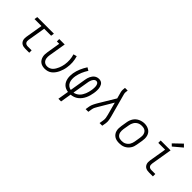

<svg xmlns="http://www.w3.org/2000/svg" viewBox="153 -1932 3294 3294"><g transform="rotate(45 1800.0 -284.5)"><path d="M371 0Q349 0 328.5 -3.5Q308 -7 290 -16.5Q272 -26 259.5 -41.5Q247 -57 240.5 -76.5Q234 -96 234 -117Q234 -138 237 -159L289 -472H120L130 -530H533L524 -472H355L301 -150Q298 -132 299.5 -114.5Q301 -97 310.5 -83.5Q320 -70 336.5 -64Q353 -58 371 -58H465V0Z M846 8Q817 8 789 1Q761 -6 738.5 -22Q716 -38 701.5 -61.5Q687 -85 680 -112.5Q673 -140 674 -169.5Q675 -199 680 -228L720 -472H663V-530H795L743 -218Q740 -198 739 -178Q738 -158 741.5 -139Q745 -120 753.5 -103Q762 -86 776 -74Q790 -62 808.5 -56Q827 -50 847 -50Q874 -50 900.5 -60.5Q927 -71 947 -91Q967 -111 981.5 -135.5Q996 -160 1007 -185.5Q1018 -211 1025 -237Q1032 -263 1037 -290Q1046 -349 1042 -405.5Q1038 -462 1021 -517L1083 -534Q1102 -473 1106.5 -409.5Q1111 -346 1100 -281Q1095 -247 1085 -214Q1075 -181 1060.5 -149Q1046 -117 1025 -87.5Q1004 -58 976 -35Q948 -12 913.5 -2Q879 8 846 8Z M1377 205 1410 6Q1378 2 1349.5 -10.5Q1321 -23 1299.5 -44Q1278 -65 1264.5 -93Q1251 -121 1245 -151.5Q1239 -182 1239.5 -215Q1240 -248 1245 -280Q1250 -312 1260 -344.5Q1270 -377 1283 -408Q1296 -439 1312.5 -470Q1329 -501 1348 -530L1402 -498Q1385 -472 1370 -444Q1355 -416 1343.5 -388Q1332 -360 1323 -330.5Q1314 -301 1309 -272Q1303 -236 1304.5 -200Q1306 -164 1318.5 -132.5Q1331 -101 1358 -79.5Q1385 -58 1420 -52L1469 -350Q1472 -371 1478 -392Q1484 -413 1493.5 -433Q1503 -453 1516.5 -471.5Q1530 -490 1548 -503.5Q1566 -517 1587.5 -523.5Q1609 -530 1631 -530Q1650 -530 1668 -524.5Q1686 -519 1699.5 -507.5Q1713 -496 1721.5 -480Q1730 -464 1735.5 -446.5Q1741 -429 1743 -410.5Q1745 -392 1745 -372.5Q1745 -353 1743 -334Q1741 -315 1738 -295Q1732 -261 1723 -227Q1714 -193 1698.5 -159.5Q1683 -126 1660.5 -96Q1638 -66 1608.5 -43Q1579 -20 1544.5 -8Q1510 4 1475 7L1442 205ZM1485 -53Q1512 -57 1538 -70.5Q1564 -84 1584.5 -104Q1605 -124 1620 -149Q1635 -174 1645.5 -199Q1656 -224 1662.5 -251Q1669 -278 1674 -305Q1676 -317 1677.5 -330Q1679 -343 1679.5 -355.5Q1680 -368 1680 -380.5Q1680 -393 1678 -405.5Q1676 -418 1672.5 -429.5Q1669 -441 1662 -451Q1655 -461 1644.5 -466.5Q1634 -472 1621 -472Q1607 -472 1594 -464.5Q1581 -457 1572 -445.5Q1563 -434 1556.5 -421Q1550 -408 1545.5 -394.5Q1541 -381 1538 -367.5Q1535 -354 1533 -340Z M1833 0 1845 -74Q1848 -92 1854.5 -110.5Q1861 -129 1869.5 -146.5Q1878 -164 1887.5 -181.5Q1897 -199 1907 -216L2086 -513L2053 -634Q2048 -656 2048 -680Q2048 -704 2052 -728L2053 -735H2118L2117 -728Q2114 -708 2112.5 -688Q2111 -668 2116 -649L2234 -216Q2238 -199 2242 -181.5Q2246 -164 2248.5 -146.5Q2251 -129 2251.5 -110.5Q2252 -92 2249 -74L2236 0H2171L2183 -74Q2189 -106 2184.5 -138Q2180 -170 2171 -201L2108 -433L1962 -186Q1961 -184 1960 -182.5Q1959 -181 1958 -179L1957 -178Q1956 -176 1954.5 -173.5Q1953 -171 1951 -169V-168Q1937 -145 1925.5 -121.5Q1914 -98 1910 -74L1898 0Z M2651 8Q2621 8 2591.5 2Q2562 -4 2538 -19.5Q2514 -35 2497.5 -58Q2481 -81 2473.5 -109Q2466 -137 2466.5 -167.5Q2467 -198 2472 -228L2490 -338Q2494 -365 2503.5 -391.5Q2513 -418 2529 -442.5Q2545 -467 2567.5 -486Q2590 -505 2616 -517Q2642 -529 2669.5 -535Q2697 -541 2724 -541Q2755 -541 2783.5 -533.5Q2812 -526 2836.5 -511Q2861 -496 2877.5 -472.5Q2894 -449 2901.5 -421Q2909 -393 2909 -362.5Q2909 -332 2904 -302L2885 -192Q2881 -165 2872 -138.5Q2863 -112 2846.5 -88Q2830 -64 2807.5 -44.5Q2785 -25 2759 -13Q2733 -1 2705.5 3.5Q2678 8 2651 8ZM2652 -50Q2673 -50 2693 -53.5Q2713 -57 2732 -67Q2751 -77 2767 -91.5Q2783 -106 2794 -124Q2805 -142 2811.5 -162Q2818 -182 2822 -202L2840 -312Q2843 -333 2844 -354Q2845 -375 2840.5 -394.5Q2836 -414 2825.5 -431.5Q2815 -449 2798.5 -460Q2782 -471 2762 -475.5Q2742 -480 2721 -480Q2701 -480 2681 -476Q2661 -472 2642 -462.5Q2623 -453 2607.5 -438Q2592 -423 2581 -405Q2570 -387 2563.5 -367.5Q2557 -348 2554 -328L2535 -218Q2532 -198 2531.5 -177Q2531 -156 2535 -136.5Q2539 -117 2549.5 -99.5Q2560 -82 2575.5 -70.5Q2591 -59 2611 -54.5Q2631 -50 2652 -50Z M3371 0Q3349 0 3328.5 -3.5Q3308 -7 3290 -16.5Q3272 -26 3259.5 -41.5Q3247 -57 3240.5 -76.5Q3234 -96 3234 -117Q3234 -138 3237 -159L3289 -472H3124V-530H3364L3301 -150Q3298 -132 3299.5 -114.5Q3301 -97 3310.5 -83.5Q3320 -70 3336.5 -64Q3353 -58 3371 -58H3465V0ZM3332 -591 3293 -629 3444 -774 3492 -726Z"/></g></svg>

Font: Iosevka Curly Slab LtEx
Style: Italic
Weight: 300
Width: 7
Italic angle: -9°
Monospace: yes
Designer: Belleve Invis
Foundry: Belleve Invis
Version: Version 11.1.0; ttfautohint (v1.8.3)